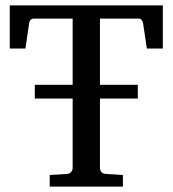

<svg xmlns="http://www.w3.org/2000/svg" viewBox="-20 -691 639 711"><path d="M523.9 -511.2 509.8 -605Q508.3 -612.8 504.2 -617.4Q500 -622.1 493.2 -622.1H350.1V-377H490.2V-326.2H350.1V-68.8Q350.1 -61.5 355.2 -54.7Q360.4 -47.9 371.1 -46.9L435.1 -43V0H164.1V-43L228 -46.9Q238.8 -47.9 243.9 -54.7Q249 -61.5 249 -68.8V-326.2H108.9V-377H249V-622.1H105Q98.1 -622.1 93.5 -617.4Q88.9 -612.8 87.9 -605L74.2 -511.2H16.1V-670.9H583V-511.2Z"/></svg>

Font: Charis SIL
Style: Regular
Weight: 400
Foundry: SIL International
Version: Version 4.112